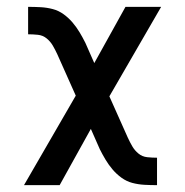

<svg xmlns="http://www.w3.org/2000/svg" viewBox="-20 -540 540 560"><path d="M437 0Q419 0 401 -1Q383 -2 366 -6.5Q349 -11 334.5 -21.5Q320 -32 308.5 -45.5Q297 -59 288 -74Q279 -89 271 -105L245 -164L154 0H50L201 -261L147 -382Q141 -395 134 -407Q127 -419 116 -428Q105 -437 90.5 -438.5Q76 -440 62 -440V-520H63Q81 -520 99 -519Q117 -518 134 -513.5Q151 -509 165.5 -498.5Q180 -488 191.5 -474.5Q203 -461 212 -446Q221 -431 229 -415L255 -356L346 -520H450L299 -259L353 -138Q359 -125 366 -113Q373 -101 384 -92Q395 -83 409.5 -81.5Q424 -80 438 -80V0Z"/></svg>

Font: Iosevka Bendy Medium
Style: Regular
Weight: 500
Monospace: yes
Designer: Belleve Invis
Foundry: Belleve Invis
Version: Version 30.1.2